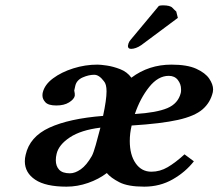

<svg xmlns="http://www.w3.org/2000/svg" viewBox="-20 -687 818 719"><path d="M575 -665Q581 -667 590 -667Q617 -667 625.5 -658Q634 -649 640 -644L646 -620L509 -518Q499 -511 489 -507.5Q479 -504 471 -504Q459 -504 459 -515Q459 -517 461 -524Q463 -531 470 -539ZM369 -383Q351 -407 333 -407Q312 -407 289.5 -397Q267 -387 262 -366L258 -348Q261 -335 260 -328Q257 -315 238.5 -303.5Q220 -292 191 -292Q161 -292 150 -304Q139 -316 139 -329Q139 -336 140 -340Q147 -370 178.5 -393.5Q210 -417 254.5 -431Q299 -445 345 -445Q357 -445 380.5 -441.5Q404 -438 430 -428Q456 -418 472 -396Q537 -445 622 -445Q681 -445 715 -429.5Q749 -414 763.5 -392.5Q778 -371 778 -352Q778 -350 777.5 -347Q777 -344 777 -342Q768 -303 738.5 -277.5Q709 -252 646.5 -238Q584 -224 473 -217Q466 -188 466 -159Q466 -107 488 -75.5Q510 -44 547 -44Q579 -44 608 -61Q637 -78 671 -109L706 -83Q675 -43 627 -15.5Q579 12 520 12Q459 12 427 -4.5Q395 -21 380 -39Q350 -16 310 -2Q270 12 229 12Q151 12 112 -14Q73 -40 73 -83Q73 -95 76 -107Q91 -175 165 -209Q239 -243 366 -253Q379 -314 379 -345Q379 -372 369 -383ZM612 -403Q572 -403 538.5 -361Q505 -319 485 -260Q566 -265 606.5 -282Q647 -299 657 -339Q658 -343 658 -346Q658 -349 658 -353Q658 -372 646 -387.5Q634 -403 612 -403ZM324 -103Q330 -114 338.5 -144Q347 -174 356 -209Q283 -200 241.5 -172.5Q200 -145 192 -111Q189 -99 189 -87Q189 -65 201.5 -51.5Q214 -38 242 -38Q261 -38 282.5 -53Q304 -68 324 -103Z"/></svg>

Font: Libertinus Serif Semibold Italic
Style: Regular
Weight: 600
Italic angle: -11.5°
Designer: Philipp H. Poll, Khaled Hosny
Foundry: Caleb Maclennan
Version: Version 7.051;RELEASE